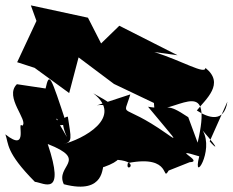

<svg xmlns="http://www.w3.org/2000/svg" viewBox="-117 -731 868 716"><g transform="rotate(90 317.0 -373.0)"><path d="M396 -641C337 -552 372 -578 357 -491C476 -589 492 -609 457 -560C335 -386 406 -397 311 -425L352 -300C344 -337 374 -407 307 -287C397 -403 479 -247 497 -173C488 -212 476 -204 394 -192C399 -134 557 -242 401 -148C417 -183 406 -48 430 -105L424 -188C239 -127 226 -123 289 -109L273 -2C321 47 409 -47 428 -22C405 1 532 -50 460 41C495 28 526 41 637 -69C641 -103 696 -184 496 -117C557 -273 576 -143 646 -177C688 -337 570 -317 582 -326C536 -456 508 -321 555 -377C563 -467 607 -404 567 -416C534 -584 641 -540 595 -568L564 -646C562 -704 506 -565 542 -682C649 -655 522 -739 446 -695C531 -769 506 -737 486 -721L338 -787C419 -775 399 -716 371 -673C329 -706 271 -779 212 -705C239 -705 186 -619 153 -514L165 -601L55 -384L121 -316L25 -267L-21 -54L37 -75L191 -3L212 -68L306 -197L173 -232L272 -364L343 -513L368 -515C366 -614 245 -733 491 -676Z"/></g></svg>

Font: Asimov Silicon
Style: Regular
Weight: 400
Designer: Google
Version: Version 2.000980; 2014